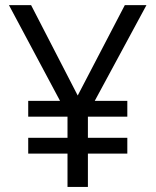

<svg xmlns="http://www.w3.org/2000/svg" viewBox="-20 -734 612 754"><path d="M285.2 -358.9 470.2 -713.9H555.2L352.1 -337.9H480V-275.9H325.2V-192.9H480V-130.9H325.2V0H245.1V-130.9H90.8V-192.9H245.1V-275.9H90.8V-337.9H215.8L15.1 -713.9H102.1Z"/></svg>

Font: Sahel FD
Style: FD
Weight: 400
Foundry: Saber Rastikerdar (saber.rastikerdar@gmail.com)
Version: Version 3.3.1